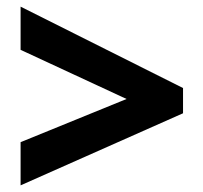

<svg xmlns="http://www.w3.org/2000/svg" viewBox="-20 -702 612 578"><path d="M42 -144 531 -361V-437L42 -682V-552L361 -404L42 -274Z"/></svg>

Font: Noto Sans Tamil UI ExtraBold
Style: Regular
Weight: 800
Designer: Jelle Bosma - Monotype Design Team
Foundry: Monotype Imaging Inc.
Version: Version 2.004